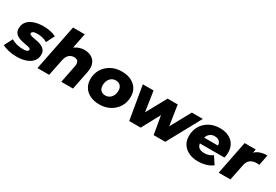

<svg xmlns="http://www.w3.org/2000/svg" viewBox="35 -1714 3876 2695"><g transform="rotate(30 1973.5 -366.5)"><path d="M219 9Q147 9 83 -6.5Q19 -22 -16 -44L53 -177Q91 -153 142 -140Q193 -127 241 -127Q288 -127 308 -137.5Q328 -148 328 -166Q328 -182 307.5 -189.5Q287 -197 255 -202Q223 -207 187.5 -215Q152 -223 120 -238Q88 -253 67.5 -280.5Q47 -308 47 -354Q47 -419 85 -463Q123 -507 188.5 -529Q254 -551 336 -551Q394 -551 448 -540Q502 -529 542 -508L475 -375Q435 -399 393 -407.5Q351 -416 314 -416Q267 -416 247 -404Q227 -392 227 -375Q227 -360 247.5 -351.5Q268 -343 299.5 -337.5Q331 -332 367 -324.5Q403 -317 434.5 -302Q466 -287 486.5 -260Q507 -233 507 -187Q507 -123 468.5 -79Q430 -35 365 -13Q300 9 219 9Z M1001 -551Q1068 -551 1116.5 -522.5Q1165 -494 1186 -438.5Q1207 -383 1190 -300L1130 0H940L996 -282Q1007 -334 989.5 -362Q972 -390 925 -390Q877 -390 844 -360Q811 -330 798 -268L744 0H554L702 -742H892L822 -391L787 -434Q826 -495 883.5 -523Q941 -551 1001 -551Z M1558 9Q1472 9 1408 -22Q1344 -53 1309 -108.5Q1274 -164 1274 -238Q1274 -328 1317 -398.5Q1360 -469 1435 -510Q1510 -551 1607 -551Q1694 -551 1757.5 -520.5Q1821 -490 1856 -435Q1891 -380 1891 -305Q1891 -215 1848 -144Q1805 -73 1730 -32Q1655 9 1558 9ZM1569 -142Q1607 -142 1636 -161.5Q1665 -181 1681.5 -215Q1698 -249 1698 -295Q1698 -340 1671.5 -370Q1645 -400 1596 -400Q1558 -400 1529 -381Q1500 -362 1483.5 -327.5Q1467 -293 1467 -247Q1467 -199 1494 -170.5Q1521 -142 1569 -142Z M2041 0 1949 -542H2123L2191 -89H2102L2351 -542H2514L2584 -89H2495L2743 -542H2921L2625 0H2437L2372 -375H2429L2227 0Z M3159 9Q3072 9 3007.5 -21.5Q2943 -52 2907 -107.5Q2871 -163 2871 -238Q2871 -328 2912 -398.5Q2953 -469 3027 -510Q3101 -551 3199 -551Q3282 -551 3341.5 -521Q3401 -491 3433.5 -437.5Q3466 -384 3466 -313Q3466 -289 3463 -267Q3460 -245 3455 -224H3020L3038 -324H3367L3288 -295Q3296 -334 3285.5 -360.5Q3275 -387 3250.5 -401.5Q3226 -416 3190 -416Q3144 -416 3114.5 -393Q3085 -370 3070.5 -330.5Q3056 -291 3056 -245Q3056 -189 3087 -162.5Q3118 -136 3180 -136Q3216 -136 3250.5 -147.5Q3285 -159 3311 -180L3390 -61Q3339 -23 3279.5 -7Q3220 9 3159 9Z M3491 0 3599 -542H3779L3748 -388L3730 -432Q3766 -497 3825 -524Q3884 -551 3963 -551L3930 -380Q3918 -382 3908 -382.5Q3898 -383 3887 -383Q3825 -383 3785.5 -353.5Q3746 -324 3733 -256L3681 0Z"/></g></svg>

Font: Montserrat Thin ExtraBold
Style: Italic
Weight: 800
Italic angle: -11.3°
Version: Version 9.000